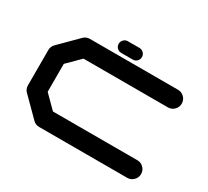

<svg xmlns="http://www.w3.org/2000/svg" viewBox="-158 -1082 1450 1338"><g transform="rotate(30 567.0 -413.5)"><path d="M520.5 -732.9Q501 -732.9 487.3 -746.6Q473.6 -760.3 473.6 -779.8Q473.6 -798.8 487.3 -812.7Q501 -826.7 520.5 -826.7H613.8Q633.3 -826.7 647 -812.7Q660.6 -798.8 660.6 -779.8Q660.6 -760.3 647 -746.6Q633.3 -732.9 613.8 -732.9ZM992.2 -141.6Q1021.5 -141.6 1042.2 -120.8Q1063 -100.1 1063 -70.8Q1063 -41.5 1042.2 -20.8Q1021.5 0 992.2 0H283.2Q253.9 0 233.4 -21L91.8 -162.6Q70.8 -183.1 70.8 -212.4V-496.1Q70.8 -525.4 91.8 -546.4L233.4 -688Q253.9 -708.5 283.2 -708.5H992.2Q1021.5 -708.5 1042.2 -687.7Q1063 -667 1063 -637.7Q1063 -608.4 1042.2 -587.6Q1021.5 -566.9 992.2 -566.9H313L212.4 -466.8V-242.2L313 -141.6Z"/></g></svg>

Font: Robtronika
Style: Regular
Weight: 400
Designer: GGBot
Version: 1.00